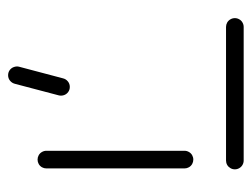

<svg xmlns="http://www.w3.org/2000/svg" viewBox="-95 -538 633 483"><g transform="rotate(-90 221.5 -296.5)"><path d="M417.4 -22.2Q417.4 -16.3 414.4 -11.1Q411.5 -5.9 406.3 -3Q401.1 0 395.2 0H59.3Q53.3 0 48.1 -3Q43 -5.9 40 -11.1Q37 -16.3 37 -22.2Q37 -28.1 40 -33.3Q43 -38.5 48.1 -41.5Q53.3 -44.4 59.3 -44.4H395.2Q401.1 -44.4 406.3 -41.5Q411.5 -38.5 414.4 -33.3Q417.4 -28.1 417.4 -22.2ZM61.5 -126.7Q55.6 -126.7 50.4 -129.6Q45.2 -132.6 42.2 -137.8Q39.3 -143 39.3 -148.9V-496.3Q39.3 -502.2 42.2 -507.4Q45.2 -512.6 50.4 -515.6Q55.6 -518.5 61.5 -518.5Q67.4 -518.5 72.6 -515.6Q77.8 -512.6 80.7 -507.4Q83.7 -502.2 83.7 -496.3V-148.9Q83.7 -143 80.7 -137.8Q77.8 -132.6 72.6 -129.6Q67.4 -126.7 61.5 -126.7ZM295.2 -565.2 265.9 -454.4Q264.1 -447 258.1 -442.2Q252.2 -437.4 244.4 -437.4Q237 -437.4 231.5 -441.5Q225.9 -445.6 223.7 -452Q221.5 -458.5 223 -464.8L252.2 -575.6Q254.1 -583 260 -587.8Q265.9 -592.6 273.7 -592.6Q281.1 -592.6 286.7 -588.5Q292.2 -584.4 294.4 -578Q296.7 -571.5 295.2 -565.2Z"/></g></svg>

Font: 26F Galaxy Sans
Style: Regular
Weight: 400
Designer: C₂₉H₂₅N₃O₅
Version: Version 1.100;FEAKit 1.0